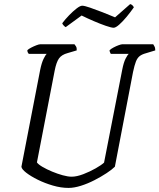

<svg xmlns="http://www.w3.org/2000/svg" viewBox="-20 -921 781 941"><path d="M316 0Q279 0 239.5 -11.5Q200 -23 165.5 -40Q131 -57 108.5 -74.5Q86 -92 85 -104L177 -579Q184 -613 193.5 -632.5Q203 -652 209 -657H121Q119 -659 116.5 -663.5Q114 -668 114 -675Q120 -681 132.5 -687.5Q145 -694 158 -699Q171 -704 177 -704H345Q348 -701 352.5 -693.5Q357 -686 356 -674L312 -661Q282 -653 269 -634.5Q256 -616 248 -575L161 -125Q168 -115 188.5 -103Q209 -91 235.5 -80Q262 -69 287.5 -62Q313 -55 331 -55Q356 -55 388.5 -67.5Q421 -80 449 -96Q477 -112 490 -124L579 -579Q586 -615 595.5 -633.5Q605 -652 611 -657H523Q522 -659 519.5 -664Q517 -669 517 -675Q523 -681 536 -688Q549 -695 561.5 -699.5Q574 -704 579 -704H731Q733 -700 737 -693.5Q741 -687 741 -674L695 -660Q676 -655 664.5 -646Q653 -637 646 -619Q639 -601 632 -568L543 -104Q529 -90 502.5 -72.5Q476 -55 443 -38Q410 -21 376.5 -10.5Q343 0 316 0ZM537 -785Q526 -785 498.5 -794.5Q471 -804 438.5 -818Q406 -832 380 -845L302 -788Q298 -790 292.5 -795.5Q287 -801 285 -807Q300 -827 319 -846.5Q338 -866 355.5 -879.5Q373 -893 383 -893Q394 -893 421.5 -883.5Q449 -874 482.5 -861Q516 -848 544 -836L618 -901Q626 -899 630.5 -893.5Q635 -888 636 -885Q620 -862 601 -839Q582 -816 564.5 -800.5Q547 -785 537 -785Z"/></svg>

Font: Texturina Extralight
Style: Italic
Weight: 200
Italic angle: -11°
Designer: Guillermo Torres Carreño
Foundry: Omnibus-Type
Version: Version 1.002; ttfautohint (v1.8.3)